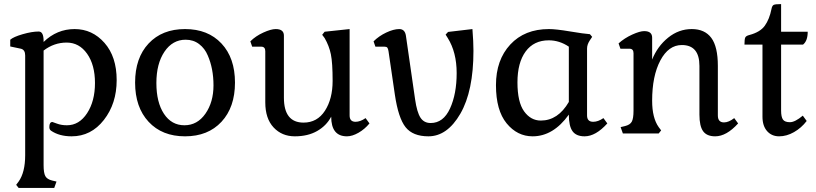

<svg xmlns="http://www.w3.org/2000/svg" viewBox="-20 -652 3987 938"><path d="M193 -452V-447Q258 -510 344.5 -510Q431 -510 490.5 -442.5Q550 -375 550 -260.5Q550 -146 487.5 -66Q425 14 330 14Q270 14 230 -13Q221 -19 221 -31Q221 -56 236 -56Q237 -56 258.5 -48Q280 -40 307 -40Q367 -40 405.5 -99Q444 -158 444 -246.5Q444 -335 405.5 -389.5Q367 -444 305.5 -444Q244 -444 193 -405V155Q193 193 201.5 208.5Q210 224 235 230L256 235L245 266H71L59 251L71 235Q103 190 103 106V-381Q103 -409 82 -414L30 -425V-458Q46 -472 91 -485Q136 -498 169 -498Q193 -498 193 -452Z M995 -381Q981 -415 953 -436.5Q925 -458 887 -458Q823 -458 783.5 -399.5Q744 -341 744 -246.5Q744 -152 781 -96Q818 -40 881 -40Q944 -40 983.5 -96.5Q1023 -153 1023 -235Q1023 -317 995 -381ZM884 14Q772 14 706 -57Q640 -128 640 -248.5Q640 -369 706 -439.5Q772 -510 884 -510Q996 -510 1062 -439.5Q1128 -369 1128 -248.5Q1128 -128 1062 -57Q996 14 884 14Z M1688 -88Q1688 -57 1717 -57Q1740 -57 1766 -75L1785 -49Q1762 -21 1731.5 -3.5Q1701 14 1675 14Q1598 14 1598 -82Q1575 -38 1529.5 -12Q1484 14 1420.5 14Q1357 14 1316.5 -29.5Q1276 -73 1276 -152V-402Q1276 -424 1256 -424H1212L1203 -450Q1229 -476 1266.5 -493Q1304 -510 1327 -510Q1367 -510 1367 -478V-175Q1367 -53 1463 -53Q1530 -53 1567.5 -111Q1605 -169 1605 -257Q1605 -345 1596.5 -386.5Q1588 -428 1566 -466L1554 -482L1566 -497L1688 -510Z M2084 -51Q2146 -51 2178.5 -122Q2211 -193 2211 -295Q2211 -397 2167 -467L2157 -483L2169 -496L2288 -510Q2293 -448 2293 -404Q2293 -207 2229 -96.5Q2165 14 2073 14Q1997 14 1961.5 -30.5Q1926 -75 1909 -190L1878 -402Q1876 -415 1872 -419.5Q1868 -424 1858 -424H1814L1805 -450Q1831 -476 1867 -493Q1903 -510 1930.5 -510Q1958 -510 1963 -478L2008 -166Q2017 -104 2034 -77.5Q2051 -51 2084 -51Z M2582 14Q2507 14 2455 -49.5Q2403 -113 2403 -236Q2403 -359 2473 -434.5Q2543 -510 2662 -510Q2696 -510 2764.5 -498.5Q2833 -487 2862 -485L2873 -472L2861 -454Q2848 -434 2848 -415V-88Q2848 -57 2878 -57Q2902 -57 2928 -75L2947 -49Q2890 14 2836 14Q2795 14 2777 -11Q2759 -36 2759 -92Q2683 14 2582 14ZM2622 -63Q2706 -63 2759 -154V-424Q2713 -455 2661 -455Q2588 -455 2548 -400.5Q2508 -346 2508 -249.5Q2508 -153 2540.5 -108Q2573 -63 2622 -63Z M3166 -160Q3166 -76 3198 -31L3210 -15L3198 0H3023L3012 -31L3033 -36Q3058 -42 3066.5 -57.5Q3075 -73 3075 -111V-392Q3075 -414 3055 -414H3011L3002 -440Q3031 -466 3068.5 -483Q3106 -500 3127 -500Q3166 -500 3166 -468V-361Q3192 -426 3244 -468Q3296 -510 3359.5 -510Q3423 -510 3455 -467Q3487 -424 3487 -330V-88Q3487 -54 3517 -54Q3540 -54 3567 -75L3586 -49Q3529 14 3474 14Q3433 14 3415 -11Q3397 -36 3397 -92V-330Q3397 -432 3311 -432Q3246 -432 3206 -356.5Q3166 -281 3166 -160Z M3796 -632V-497H3926Q3926 -452 3903 -434H3796V-112Q3796 -81 3805 -68Q3814 -55 3839 -55Q3864 -55 3902 -87L3921 -61Q3895 -27 3859 -6.5Q3823 14 3786.5 14Q3750 14 3727.5 -11.5Q3705 -37 3705 -82V-434H3617Q3617 -461 3621 -469Q3625 -477 3641 -481Q3694 -495 3716.5 -526.5Q3739 -558 3749 -608Q3752 -624 3759.5 -628Q3767 -632 3796 -632Z"/></svg>

Font: Gabriela
Style: Regular
Weight: 400
Designer: Eduardo Rodriguez Tunni
Foundry: Eduardo Rodriguez Tunni
Version: Version 1.003